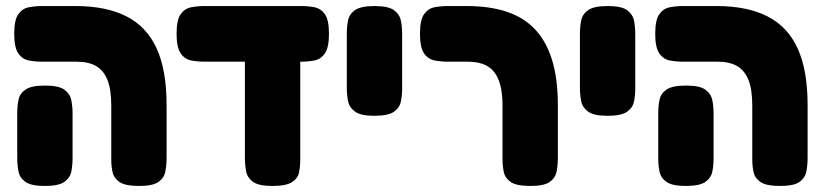

<svg xmlns="http://www.w3.org/2000/svg" viewBox="-20 -606 2720 635"><path d="M440 9Q395 9 376 -3.5Q357 -16 352.5 -36Q348 -56 348 -77V-256Q348 -311 335 -342.5Q322 -374 297 -388Q272 -402 233 -402H119Q97 -402 75.5 -406Q54 -410 40.5 -429.5Q27 -449 27 -494Q27 -540 40.5 -559Q54 -578 75.5 -582Q97 -586 119 -586H230Q331 -586 398 -552Q465 -518 498 -446Q531 -374 531 -258V-84Q531 -61 527 -39.5Q523 -18 504.5 -4.5Q486 9 440 9ZM128 9Q83 9 64 -4.5Q45 -18 41 -39.5Q37 -61 37 -83V-232Q37 -254 41 -275Q45 -296 64 -309.5Q83 -323 129 -323Q175 -323 193.5 -309Q212 -295 216 -274Q220 -253 220 -231V-82Q220 -60 216 -39Q212 -18 193 -4.5Q174 9 128 9Z M657 -402Q634 -402 612.5 -406Q591 -410 577.5 -429.5Q564 -449 564 -494Q564 -540 577.5 -559Q591 -578 612.5 -582Q634 -586 656 -586H976Q999 -586 1020 -582Q1041 -578 1054.5 -559Q1068 -540 1068 -494Q1068 -449 1054.5 -429.5Q1041 -410 1020 -406Q999 -402 975 -402ZM881 9Q836 9 817 -4.5Q798 -18 794 -39.5Q790 -61 790 -84V-443L973 -434V-77Q973 -56 969 -36Q965 -16 945.5 -3.5Q926 9 881 9Z M1218 -223Q1173 -223 1154 -237Q1135 -251 1131 -272Q1127 -293 1127 -315V-495Q1127 -517 1131 -538Q1135 -559 1154 -572.5Q1173 -586 1219 -586Q1265 -586 1283.5 -572Q1302 -558 1306 -537Q1310 -516 1310 -494V-314Q1310 -292 1306 -271Q1302 -250 1283 -236.5Q1264 -223 1218 -223Z M1734 9Q1689 9 1670 -3.5Q1651 -16 1646.5 -36Q1642 -56 1642 -77V-256Q1642 -297 1634.5 -325Q1627 -353 1612.5 -370Q1598 -387 1576.5 -394.5Q1555 -402 1526 -402H1462Q1439 -402 1417.5 -406Q1396 -410 1382.5 -429.5Q1369 -449 1369 -494Q1369 -540 1382.5 -559Q1396 -578 1417 -582Q1438 -586 1461 -586H1524Q1600 -586 1656.5 -567Q1713 -548 1750 -508.5Q1787 -469 1806 -407Q1825 -345 1825 -258V-84Q1825 -61 1821 -39.5Q1817 -18 1798.5 -4.5Q1780 9 1734 9Z M1989 -223Q1944 -223 1925 -237Q1906 -251 1902 -272Q1898 -293 1898 -315V-495Q1898 -517 1902 -538Q1906 -559 1925 -572.5Q1944 -586 1990 -586Q2036 -586 2054.5 -572Q2073 -558 2077 -537Q2081 -516 2081 -494V-314Q2081 -292 2077 -271Q2073 -250 2054 -236.5Q2035 -223 1989 -223Z M2560 9Q2515 9 2496 -3.5Q2477 -16 2472.5 -36Q2468 -56 2468 -77V-256Q2468 -311 2455 -342.5Q2442 -374 2417 -388Q2392 -402 2353 -402H2239Q2217 -402 2195.5 -406Q2174 -410 2160.5 -429.5Q2147 -449 2147 -494Q2147 -540 2160.5 -559Q2174 -578 2195.5 -582Q2217 -586 2239 -586H2350Q2451 -586 2518 -552Q2585 -518 2618 -446Q2651 -374 2651 -258V-84Q2651 -61 2647 -39.5Q2643 -18 2624.5 -4.5Q2606 9 2560 9ZM2248 9Q2203 9 2184 -4.5Q2165 -18 2161 -39.5Q2157 -61 2157 -83V-232Q2157 -254 2161 -275Q2165 -296 2184 -309.5Q2203 -323 2249 -323Q2295 -323 2313.5 -309Q2332 -295 2336 -274Q2340 -253 2340 -231V-82Q2340 -60 2336 -39Q2332 -18 2313 -4.5Q2294 9 2248 9Z"/></svg>

Font: Fredoka SemiCondensed
Style: Bold
Weight: 700
Width: 4
Designer: Ben Nathan
Foundry: Milena B. Brandão, Ben Nathan
Version: Version 2.001